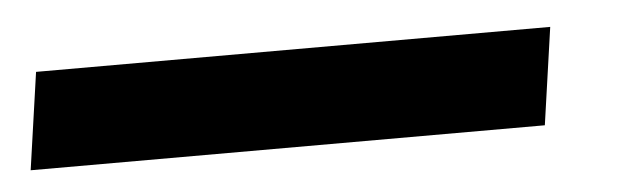

<svg xmlns="http://www.w3.org/2000/svg" viewBox="-57 -46 613 186"><g transform="rotate(-5 250.0 47.0)"><path d="M-32.5 94.5H467.5L481 0H-19Z"/></g></svg>

Font: HK Grotesk
Style: Bold Italic
Weight: 700
Italic angle: -16°
Designer: Alfredo Marco Pradil
Foundry: Hanken Design Co.
Version: Version 3.001;FEAKit 1.0